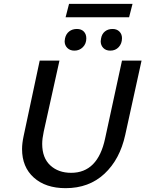

<svg xmlns="http://www.w3.org/2000/svg" viewBox="-20 -974 758 1001"><path d="M95 -197Q95 -226 103 -264L187 -658H290L208 -288Q200 -251 200 -224Q200 -151 242 -112Q284 -73 351 -73Q490 -73 528 -252L616 -658H718L633 -271Q605 -143 524.5 -68Q444 7 322 7Q218 7 156.5 -48Q95 -103 95 -197ZM340 -954H671L653 -884H322ZM317 -759Q317 -764 319 -774Q324 -797 340.5 -810Q357 -823 381 -823Q404 -823 417 -809.5Q430 -796 430 -774Q430 -746 412 -728Q394 -710 368 -710Q345 -710 331 -724Q317 -738 317 -759ZM505 -759Q505 -764 507 -774Q511 -797 527 -810Q543 -823 567 -823Q589 -823 602.5 -809.5Q616 -796 616 -775Q616 -747 599 -728.5Q582 -710 555 -710Q532 -710 518.5 -724Q505 -738 505 -759Z"/></svg>

Font: Ysabeau Semibold
Style: Italic
Weight: 600
Italic angle: -12°
Designer: Christian Thalmann (Catharsis Fonts)
Version: Version 0.003